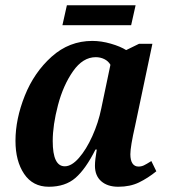

<svg xmlns="http://www.w3.org/2000/svg" viewBox="-20 -702 649 732"><path d="M39 -165Q39 -248 74.5 -337Q110 -426 177 -486Q244 -546 332 -546Q366 -546 402.5 -535.5Q439 -525 461 -511L510 -535H561L495 -222Q477 -143 477 -114Q477 -91 485 -79Q493 -67 508 -67Q519 -67 528.5 -71.5Q538 -76 557 -88L576 -49Q544 -23 510 -6.5Q476 10 431 10Q390 10 366 -11Q342 -32 342 -70Q342 -92 349 -132H344Q307 -58 268 -24Q229 10 166 10Q105 10 72 -39Q39 -88 39 -165ZM366 -288 401 -455Q393 -469 378 -476.5Q363 -484 345 -484Q296 -484 258.5 -430.5Q221 -377 201 -301Q181 -225 181 -164Q181 -68 227 -68Q253 -68 281 -100Q309 -132 332 -183Q355 -234 366 -288ZM235 -682H497L480 -606H218Z"/></svg>

Font: Noto Serif Narrow
Style: Bold Italic
Weight: 700
Width: 4
Italic angle: -12°
Designer: Monotype Design Team
Foundry: Monotype Imaging Inc.
Version: Version 1.001